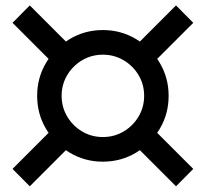

<svg xmlns="http://www.w3.org/2000/svg" viewBox="-20 -834 740 690"><path d="M349.5 -253Q285 -253 231.2 -285Q177.5 -317 145.5 -370.8Q113.5 -424.5 113.5 -489.5Q113.5 -554.5 145.5 -608.2Q177.5 -662 231.2 -694Q285 -726 349.5 -726Q414.5 -726 468.2 -694Q522 -662 554 -608.2Q586 -554.5 586 -489.5Q586 -424.5 554 -370.8Q522 -317 468.2 -285Q414.5 -253 349.5 -253ZM87 -164.5 25 -227 177 -379 239 -316.5ZM349.5 -341.5Q390.5 -341.5 424.2 -361.5Q458 -381.5 478 -415.2Q498 -449 498 -489.5Q498 -530.5 478 -564Q458 -597.5 424.2 -617.5Q390.5 -637.5 349.5 -637.5Q309 -637.5 275.2 -617.5Q241.5 -597.5 221.5 -564Q201.5 -530.5 201.5 -489.5Q201.5 -449 221.5 -415.2Q241.5 -381.5 275.2 -361.5Q309 -341.5 349.5 -341.5ZM177 -600 25 -752 87 -814.5 239 -662.5ZM612.5 -164.5 460.5 -316.5 522.5 -379 674.5 -227ZM522.5 -600 460.5 -662.5 612.5 -814.5 674.5 -752Z"/></svg>

Font: Edu AU VIC WA NT Hand
Style: Bold
Weight: 700
Version: Version 1.001